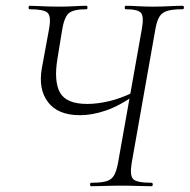

<svg xmlns="http://www.w3.org/2000/svg" viewBox="-20 -645 657 665"><path d="M296 0Q292 0 292 -6Q292 -12 296 -12Q331 -12 349 -17.5Q367 -23 375.5 -38.5Q384 -54 389 -82L471 -543Q479 -586 469 -599.5Q459 -613 415 -613Q412 -613 412 -619Q412 -625 415 -625Q435 -625 458.5 -623.5Q482 -622 509 -622Q539 -622 566 -623.5Q593 -625 613 -625Q617 -625 617 -619Q617 -613 613 -613Q579 -613 560 -607.5Q541 -602 532 -587Q523 -572 518 -543L436 -80Q429 -37 441.5 -24.5Q454 -12 505 -12Q509 -12 509 -6Q509 0 505 0Q483 0 456.5 -1Q430 -2 401 -2Q370 -2 343.5 -1Q317 0 296 0ZM257 -246Q181 -246 146.5 -291Q112 -336 125 -409L150 -545Q158 -589 144.5 -601Q131 -613 82 -613Q79 -613 79 -619Q79 -625 82 -625Q97 -625 113.5 -624Q130 -623 148 -622.5Q166 -622 185 -622Q214 -622 238 -623.5Q262 -625 280 -625Q283 -625 283 -619Q283 -613 280 -613Q233 -613 217.5 -598.5Q202 -584 195 -540L179 -442Q166 -363 188 -324Q210 -285 282 -285Q317 -285 357.5 -294.5Q398 -304 441 -325L447 -316Q395 -279 347.5 -262.5Q300 -246 257 -246Z"/></svg>

Font: Cormorant Infant Light
Style: Italic
Weight: 300
Italic angle: -10°
Designer: Christian Thalmann (Catharsis Fonts)
Foundry: Catharsis Fonts
Version: Version 4.001